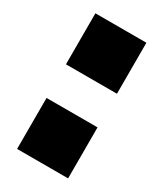

<svg xmlns="http://www.w3.org/2000/svg" viewBox="-136 -556 521 613"><g transform="rotate(30 125.0 -250.0)"><path d="M31 -188H219V0H31ZM31 -500H219V-312H31Z"/></g></svg>

Font: CostaRica
Style: Normal
Weight: 900
Version: Version 1.3